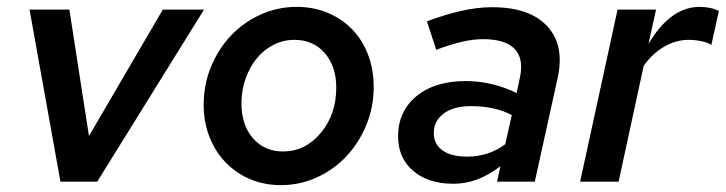

<svg xmlns="http://www.w3.org/2000/svg" viewBox="-20 -529 2113 559"><path d="M156 0 66 -501H182L239 -133L454 -501H574L263 0Z M573 -224Q573 -283 594.5 -335Q616 -387 652.5 -425.5Q689 -464 738.5 -486.5Q788 -509 844 -509Q893 -509 934.5 -491.5Q976 -474 1005.5 -443.5Q1035 -413 1051.5 -370Q1068 -327 1068 -276Q1068 -217 1046.5 -165Q1025 -113 988.5 -74Q952 -35 902.5 -12.5Q853 10 798 10Q749 10 708 -7.5Q667 -25 637 -56Q607 -87 590 -130Q573 -173 573 -224ZM804 -88Q869 -88 914 -142Q959 -196 959 -274Q959 -336 925.5 -374.5Q892 -413 837 -413Q805 -413 776.5 -398.5Q748 -384 727.5 -359Q707 -334 695 -300Q683 -266 683 -228Q683 -165 716.5 -126.5Q750 -88 804 -88Z M1300 6Q1227 6 1183 -31.5Q1139 -69 1139 -132Q1139 -205 1192.5 -249Q1246 -293 1336 -293Q1376 -293 1414.5 -283.5Q1453 -274 1484 -258L1493 -300Q1506 -357 1479 -386Q1452 -415 1386 -415Q1358 -415 1325.5 -407.5Q1293 -400 1250 -384L1223 -467Q1277 -487 1323.5 -497.5Q1370 -508 1413 -508Q1522 -508 1573 -453Q1624 -398 1604 -304L1537 0H1427L1437 -45Q1401 -18 1368 -6Q1335 6 1300 6ZM1243 -142Q1243 -109 1268.5 -91Q1294 -73 1340 -73Q1370 -73 1397.5 -81.5Q1425 -90 1451 -109L1470 -194Q1446 -207 1415.5 -213.5Q1385 -220 1350 -220Q1301 -220 1272 -198.5Q1243 -177 1243 -142Z M1669 0 1778 -501H1890L1868 -401Q1899 -454 1936.5 -481.5Q1974 -509 2017 -509Q2032 -509 2047 -506Q2062 -503 2073 -497L2051 -398Q2042 -405 2022.5 -409Q2003 -413 1985 -413Q1948 -413 1913.5 -393Q1879 -373 1854 -337L1781 0Z"/></svg>

Font: Red Hat Text Medium
Style: Italic
Weight: 500
Italic angle: -12°
Designer: Pentagram / MCKL
Foundry: Pentagram / MCKL
Version: Version 1.003; Red Hat Text Medium Italic